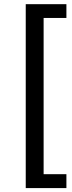

<svg xmlns="http://www.w3.org/2000/svg" viewBox="-20 -831 355 942"><path d="M106.3 -810.5H305.8V-742.9H194V23.6H305.8V91.8H106.3Z"/></svg>

Font: Min Sans VF VF
Style: Regular
Weight: 400
Designer: Jinseong-Kim, NotoSansCJK, Nunito
Foundry: Jinseong-Kim
Version: Version 1.420;Glyphs 3.1.2 (3151)